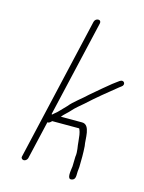

<svg xmlns="http://www.w3.org/2000/svg" viewBox="-104 -733 599 796"><g transform="rotate(15 195.0 -334.5)"><path d="M201 -655 59 -39C57 -32 63 -26 70 -26C77 -26 84 -32 86 -39L124 -203C132 -202 137 -208 142 -213H257C258 -213 258 -212 259 -211C266 -196 267 -179 269 -160C270 -139 277 -119 273 -95C272 -81 273 -68 272 -54C270 -35 261 4 282 0C301 -3 297 -23 298 -38L300 -58C301 -87 301 -121 299 -148C293 -175 301 -240 263 -240H172C180 -251 199 -266 207 -276C217 -288 240 -307 253 -318C292 -354 333 -387 374 -420L382 -426C399 -437 386 -458 369 -446C360 -439 352 -434 342 -426L308 -398C294 -387 275 -369 261 -358C242 -339 204 -312 187 -290C180 -282 164 -267 157 -259C151 -252 142 -247 136 -240H132L228 -655C230 -663 226 -669 218 -669C210 -669 203 -663 201 -655Z"/></g></svg>

Font: Electronic
Style: LtIt
Weight: 300
Version: Version 1.011